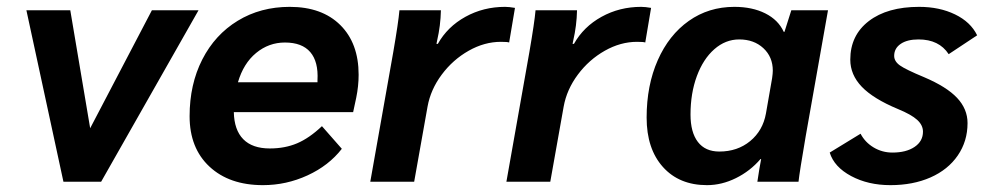

<svg xmlns="http://www.w3.org/2000/svg" viewBox="-20 -530 2883 560"><path d="M559 -500 275 0H165L57 -500H185L243 -156L423 -500Z M1026 -312Q1026 -279 1019 -245L1010 -203H662Q663 -151 689.5 -124Q716 -97 767 -97Q811 -97 846.5 -112Q882 -127 919 -162L977 -96Q939 -47 877 -18.5Q815 10 747 10Q649 10 591 -44Q533 -98 533 -191Q533 -284 570 -356.5Q607 -429 673.5 -469.5Q740 -510 825 -510Q919 -510 972.5 -457Q1026 -404 1026 -312ZM811 -406Q764 -406 727 -375.5Q690 -345 674 -290H906V-296Q909 -350 885 -378Q861 -406 811 -406Z M1127 -378Q1142 -465 1145 -500H1266Q1265 -455 1255 -412L1253 -402H1257Q1285 -452 1337.5 -481Q1390 -510 1453 -510Q1465 -510 1482 -507L1465 -406Q1461 -408 1441 -408Q1393 -408 1347 -382Q1301 -356 1268.5 -312.5Q1236 -269 1227 -219L1188 0H1060Z M1524 -378Q1539 -465 1542 -500H1663Q1662 -455 1652 -412L1650 -402H1654Q1682 -452 1734.5 -481Q1787 -510 1850 -510Q1862 -510 1879 -507L1862 -406Q1858 -408 1838 -408Q1790 -408 1744 -382Q1698 -356 1665.5 -312.5Q1633 -269 1624 -219L1585 0H1457Z M1866 -187Q1866 -281 1898.5 -354.5Q1931 -428 1989 -469Q2047 -510 2122 -510Q2174 -510 2212 -491Q2250 -472 2266 -437H2268L2288 -500H2395L2330 -133Q2312 -28 2309 0H2189Q2195 -41 2200 -66H2198Q2168 -31 2126.5 -10.5Q2085 10 2042 10Q1961 10 1913.5 -43Q1866 -96 1866 -187ZM2214 -199 2232 -302Q2234 -316 2234 -324Q2234 -364 2206.5 -389.5Q2179 -415 2136 -415Q2096 -415 2063.5 -386.5Q2031 -358 2012.5 -308Q1994 -258 1994 -196Q1994 -144 2015.5 -116Q2037 -88 2078 -88Q2131 -88 2168 -118.5Q2205 -149 2214 -199Z M2400 -85 2490 -140Q2503 -115 2528 -100Q2553 -85 2583 -85Q2623 -85 2647.5 -101.5Q2672 -118 2672 -146Q2672 -165 2655 -180.5Q2638 -196 2599 -212Q2527 -242 2493.5 -277Q2460 -312 2460 -356Q2460 -427 2514 -468.5Q2568 -510 2661 -510Q2720 -510 2765.5 -488Q2811 -466 2830 -427L2747 -372Q2719 -415 2659 -415Q2626 -415 2607 -402Q2588 -389 2588 -367Q2588 -351 2605 -339Q2622 -327 2675 -305Q2741 -277 2771.5 -244.5Q2802 -212 2802 -171Q2802 -118 2773.5 -76.5Q2745 -35 2694 -12.5Q2643 10 2577 10Q2512 10 2462.5 -16.5Q2413 -43 2400 -85Z"/></svg>

Font: Sarabun
Style: Bold Italic
Weight: 700
Italic angle: -10°
Designer: Suppakit Chalermlarp | Katatrad Co.,Ltd.
Foundry: Cadson Demak Co.,Ltd.
Version: Version 1.000; ttfautohint (v1.6)